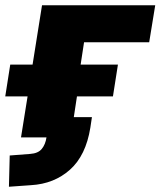

<svg xmlns="http://www.w3.org/2000/svg" viewBox="-29 -523 611 731"><path d="M5 188 8 69 86 63Q116 61 130 44Q144 27 148 0H51L76 -156H-9L10 -277H95L131 -503H562L539 -362H291L278 -277H420L401 -156H264L252 -77H321L315 -37Q298 69 237.5 123Q177 177 89 182Z"/></svg>

Font: Nunito Sans 8pt Black
Style: Italic
Weight: 900
Italic angle: -9°
Version: Version 3.101;gftools[0.9.27]